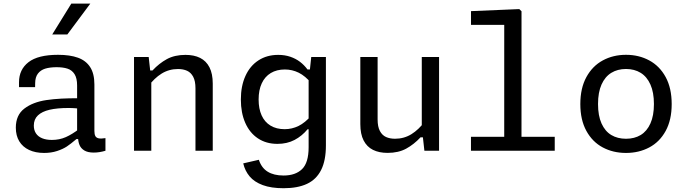

<svg xmlns="http://www.w3.org/2000/svg" viewBox="-20 -826 3760 1052"><path d="M497.2 -363.2V-108.5Q497.2 -89.5 502.7 -80Q508.2 -70.5 521.1 -68Q534 -65.5 557.8 -69.2V0Q524 10 493.8 10Q460.8 10 441.8 -1.7Q422.8 -13.3 415.2 -32.6Q407.5 -51.8 407.5 -77.8L402.5 -86.7V-357.5Q402.5 -397.3 388.6 -419.5Q374.7 -441.7 350 -449.8Q325.3 -458 288.2 -457.8Q252.5 -457.5 227.5 -449.8Q202.5 -442 187.8 -422.8Q173 -403.5 172.7 -370.7L172.3 -348.5H84.2V-375.3Q84.2 -445 136.2 -485.3Q188.2 -525.7 298 -525.7Q363.2 -525.7 407 -509.9Q450.8 -494.2 474 -458.3Q497.2 -422.5 497.2 -363.2ZM355.2 -234.3Q293.8 -234.3 252 -224.7Q210.2 -215 187.8 -193.8Q165.3 -172.5 165.3 -137.8Q165.3 -112.7 177.1 -95.1Q188.8 -77.5 211.1 -68.4Q233.3 -59.3 264.3 -59.3Q306 -59.3 340.8 -74.8Q375.7 -90.3 415 -120.5L417.5 -64H398.8Q367.5 -37.5 346.2 -23.3Q324.8 -9.2 292.8 1.4Q260.8 12 221.8 12Q174.3 12 139.3 -4.4Q104.3 -20.8 85.5 -51.9Q66.7 -83 66.7 -126.5Q66.7 -195.5 113.5 -231.1Q160.3 -266.7 234.5 -277.7Q308.7 -288.7 413.8 -287.5L439.3 -227.8Q417.3 -230.8 396.2 -232.6Q375.2 -234.3 355.2 -234.3ZM349 -637.2 474.8 -806.2H370.7L266.2 -637.2Z M809 0H714.3V-513.7H794.7L804.3 -427H809ZM1051 0V-342.3Q1051 -382 1038.5 -405.4Q1026 -428.8 1004.8 -438.3Q983.7 -447.8 955.5 -447.8Q906 -447.8 865.6 -422.8Q825.2 -397.7 792 -352.5V-440H815.7Q852 -479 894.5 -502.2Q937 -525.3 996.3 -525.3Q1043.2 -525.3 1076.4 -508.8Q1109.7 -492.2 1127.7 -457.2Q1145.7 -422.2 1145.7 -367.7V0Z M1504.2 -525.3Q1540.3 -525.3 1570.5 -515.1Q1600.7 -504.8 1623.8 -487.2Q1647 -469.5 1664.7 -445.5H1686.8V-369Q1652.8 -409.8 1616.8 -427.6Q1580.7 -445.3 1541 -445.3Q1496 -445.3 1463.7 -425.8Q1431.3 -406.3 1414.2 -369.4Q1397 -332.5 1397 -280.7Q1397 -230.3 1413.5 -193.8Q1430 -157.3 1462.1 -137.8Q1494.2 -118.2 1539.7 -118.2Q1579.5 -118.2 1615.5 -135.7Q1651.5 -153.2 1686.8 -194V-117.7H1665.2Q1634.7 -80.7 1593.8 -59.2Q1553 -37.7 1500.2 -37.7Q1438.3 -37.7 1393 -68Q1347.7 -98.3 1323.7 -153.2Q1299.7 -208 1299.7 -280.7Q1299.7 -354.7 1324.8 -409.9Q1349.8 -465.2 1396.1 -495.2Q1442.3 -525.3 1504.2 -525.3ZM1533.8 205.3Q1465.8 205.3 1419.6 188.2Q1373.3 171 1347.8 140.6Q1322.3 110.2 1312.7 69.2L1398.3 49.5Q1412.7 93.7 1446.6 114.7Q1480.5 135.7 1533.8 135.7Q1598.8 135.7 1634.9 100.7Q1671 65.7 1671 -19.2V-422.8H1675.7L1685.3 -513.7H1765.7V-29.2Q1765.7 53.8 1739.3 105.8Q1713 157.7 1661.8 181.5Q1610.7 205.3 1533.8 205.3Z M2291 -513.7H2385.7V0H2305.3L2295.7 -86.7H2291ZM2049 -513.7V-171.3Q2049 -131.7 2061.5 -108.2Q2074 -84.8 2095.2 -75.3Q2116.3 -65.8 2144.5 -65.8Q2194 -65.8 2234.4 -90.9Q2274.8 -116 2308 -161.2V-73.7H2284.3Q2248 -34.7 2205.5 -11.5Q2163 11.7 2103.7 11.7Q2056.8 11.7 2023.6 -4.9Q1990.3 -21.5 1972.3 -56.5Q1954.3 -91.5 1954.3 -146V-513.7Z M2560.5 -76.5H3019.5V0H2560.5ZM2742.7 0 2742.8 -719.7 2765.3 -689.8H2560.7V-765L2825.2 -776.2L2837.5 -764.3L2837.3 0Z M3410 12Q3339.3 12 3282.7 -18.2Q3226 -48.3 3192.8 -108.8Q3159.7 -169.2 3159.7 -255.8Q3159.7 -342.7 3192.8 -403.5Q3226 -464.3 3282.8 -495Q3339.5 -525.7 3410 -525.7Q3480.5 -525.7 3537.4 -495Q3594.3 -464.3 3627.3 -403.7Q3660.3 -343 3660.3 -255.8Q3660.3 -168.8 3627.3 -108.6Q3594.3 -48.3 3537.5 -18.2Q3480.7 12 3410 12ZM3410 -448Q3363.8 -448 3329.4 -426.9Q3295 -405.8 3275.8 -362.8Q3256.7 -319.8 3256.7 -256Q3256.7 -192.3 3275.8 -149.7Q3295 -107 3329.3 -86.3Q3363.7 -65.7 3410 -65.7Q3456.3 -65.7 3490.5 -86.3Q3524.7 -107 3543.8 -149.7Q3563 -192.3 3563 -256Q3563 -319.8 3543.8 -362.8Q3524.7 -405.8 3490.4 -426.9Q3456.2 -448 3410 -448Z"/></svg>

Font: Monaspace Neon Var ExtraLight
Style: Regular
Weight: 200
Designer: Riley Cran and the Lettermatic Team
Version: Version 1.200 (Monaspace Neon Var)